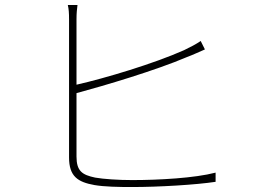

<svg xmlns="http://www.w3.org/2000/svg" viewBox="-20 -771 1040 773"><path d="M288 -396C403 -427 608 -488 732 -541C759 -551 786 -564 805 -572L788 -606C771 -594 746 -581 721 -569C600 -515 403 -456 288 -430V-693C288 -720 290 -734 292 -751H253C257 -734 258 -718 258 -693V-137C258 -61 293 -38 360 -26C400 -19 458 -18 512 -18C620 -18 769 -27 848 -39V-76C764 -54 619 -46 512 -46C458 -46 396 -50 363 -56C311 -67 288 -82 288 -141Z"/></svg>

Font: Noto Sans CJK Thin
Style: Regular
Weight: 100
Designer: Ryoko NISHIZUKA (kana & ideographs); Paul D. Hunt (Latin, Greek & Cyrillic); Wenlong ZHANG (bopomofo); Sandoll Communica
Foundry: Adobe Systems Incorporated
Version: Version 1.000;PS 1;hotconv 1.0.78;makeotf.lib2.5.61930